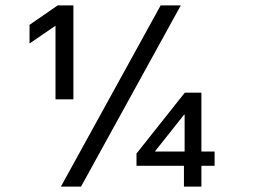

<svg xmlns="http://www.w3.org/2000/svg" viewBox="-20 -695 950 715"><path d="M186.7 -325V-599.2L91.7 -534.2H90V-602.5L195 -675H253.3V-325ZM665 0V-77.5H488.3V-123.3L668.3 -350H730V-130.8H779.2V-77.5H730V0ZM556.7 -130.8H667.5V-268.3H665.8ZM206.7 0 578.3 -675H653.3L281.7 0Z"/></svg>

Font: Funnel Sans
Style: Regular
Weight: 400
Designer: NORD ID, Kristian Moeller
Foundry: Dicotype
Version: Version 1.000